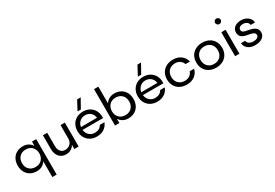

<svg xmlns="http://www.w3.org/2000/svg" viewBox="65 -1996 4975 3473"><g transform="rotate(-30 2552.0 -260.0)"><path d="M485 -88Q456 -42 408.5 -16Q361 10 298 10Q223 10 165.5 -22.5Q108 -55 76.5 -114Q45 -173 45 -250Q45 -327 76.5 -386Q108 -445 165.5 -477.5Q223 -510 298 -510Q361 -510 408 -484Q455 -458 485 -411L488 -500H575V240H485ZM495 -250Q495 -332 445.5 -382.5Q396 -433 315 -433Q234 -433 184.5 -382.5Q135 -332 135 -250Q135 -168 184.5 -118Q234 -68 315 -68Q396 -68 445.5 -118Q495 -168 495 -250Z M933 -68Q1000 -68 1041.5 -110Q1083 -152 1083 -220V-500H1173V0H1083V-88Q1057 -41 1012.5 -15.5Q968 10 908 10Q821 10 768 -50.5Q715 -111 715 -213V-500H805V-220Q805 -152 840 -110Q875 -68 933 -68Z M1553 -510Q1628 -510 1687.5 -477.5Q1747 -445 1780 -386Q1813 -327 1813 -250V-225H1384Q1393 -154 1440 -111Q1487 -68 1553 -68Q1657 -68 1701 -148H1797Q1769 -74 1706 -32Q1643 10 1553 10Q1478 10 1418.5 -22.5Q1359 -55 1326 -114Q1293 -173 1293 -250Q1293 -327 1326 -386Q1359 -445 1418.5 -477.5Q1478 -510 1553 -510ZM1721 -285Q1713 -352 1667 -392.5Q1621 -433 1553 -433Q1489 -433 1442.5 -392.5Q1396 -352 1385 -284ZM1575 -752H1650L1542 -560H1473Z M2023 -411Q2053 -458 2100.5 -484Q2148 -510 2211 -510Q2285 -510 2342.5 -477.5Q2400 -445 2431.5 -386Q2463 -327 2463 -250Q2463 -173 2431.5 -114Q2400 -55 2342.5 -22.5Q2285 10 2211 10Q2148 10 2100.5 -16Q2053 -42 2023 -89V0H1933V-760H2023ZM2373 -250Q2373 -332 2323.5 -382.5Q2274 -433 2193 -433Q2112 -433 2062.5 -382.5Q2013 -332 2013 -250Q2013 -168 2062.5 -118Q2112 -68 2193 -68Q2274 -68 2323.5 -118Q2373 -168 2373 -250Z M2813 -510Q2888 -510 2947.5 -477.5Q3007 -445 3040 -386Q3073 -327 3073 -250V-225H2644Q2653 -154 2700 -111Q2747 -68 2813 -68Q2917 -68 2961 -148H3057Q3029 -74 2966 -32Q2903 10 2813 10Q2738 10 2678.5 -22.5Q2619 -55 2586 -114Q2553 -173 2553 -250Q2553 -327 2586 -386Q2619 -445 2678.5 -477.5Q2738 -510 2813 -510ZM2981 -285Q2973 -352 2927 -392.5Q2881 -433 2813 -433Q2749 -433 2702.5 -392.5Q2656 -352 2645 -284ZM2835 -752H2910L2802 -560H2733Z M3433 10Q3353 10 3291.5 -22.5Q3230 -55 3196.5 -114Q3163 -173 3163 -250Q3163 -327 3196.5 -386Q3230 -445 3291.5 -477.5Q3353 -510 3433 -510Q3531 -510 3598 -460Q3665 -410 3685 -325H3593Q3576 -375 3533.5 -404Q3491 -433 3433 -433Q3352 -433 3302.5 -382.5Q3253 -332 3253 -250Q3253 -168 3302.5 -118Q3352 -68 3433 -68Q3493 -68 3535 -96.5Q3577 -125 3594 -175H3685Q3665 -90 3598 -40Q3531 10 3433 10Z M4315 -250Q4315 -173 4281.5 -114Q4248 -55 4186.5 -22.5Q4125 10 4045 10Q3965 10 3903.5 -22.5Q3842 -55 3808.5 -114Q3775 -173 3775 -250Q3775 -327 3808.5 -386Q3842 -445 3903.5 -477.5Q3965 -510 4045 -510Q4125 -510 4186.5 -477.5Q4248 -445 4281.5 -386Q4315 -327 4315 -250ZM4225 -250Q4225 -332 4175.5 -382.5Q4126 -433 4045 -433Q3964 -433 3914.5 -382.5Q3865 -332 3865 -250Q3865 -168 3914.5 -118Q3964 -68 4045 -68Q4126 -68 4175.5 -118Q4225 -168 4225 -250Z M4531 -500V0H4441V-500ZM4545 -703Q4545 -679 4528 -662Q4511 -645 4486 -645Q4462 -645 4445 -662Q4428 -679 4428 -703Q4428 -727 4445 -743.5Q4462 -760 4486 -760Q4511 -760 4528 -743.5Q4545 -727 4545 -703Z M5058 -349H4968Q4963 -390 4930.5 -412.5Q4898 -435 4853 -435Q4810 -435 4784 -416Q4758 -397 4758 -366Q4758 -339 4775 -323.5Q4792 -308 4829 -300L4903 -285Q4989 -268 5028 -233.5Q5067 -199 5067 -140Q5067 -96 5041.5 -62Q5016 -28 4969.5 -9Q4923 10 4863 10Q4768 10 4711.5 -34Q4655 -78 4651 -151H4737Q4742 -111 4777 -88Q4812 -65 4864 -65Q4914 -65 4945.5 -84.5Q4977 -104 4977 -136Q4977 -164 4955.5 -181Q4934 -198 4886 -208L4812 -223Q4736 -238 4702 -271Q4668 -304 4668 -363Q4668 -429 4719 -469.5Q4770 -510 4854 -510Q4910 -510 4955.5 -489Q5001 -468 5028.5 -431.5Q5056 -395 5058 -349Z"/></g></svg>

Font: Goli
Style: Regular
Weight: 400
Designer: jaikishan Patel
Foundry: MagicType
Version: Version 1.000